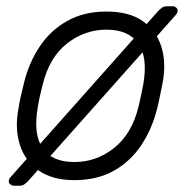

<svg xmlns="http://www.w3.org/2000/svg" viewBox="-20 -567 596 615"><path d="M218 10Q149 10 105 -20Q61 -50 44 -102Q27 -154 39 -218Q41 -233 47 -260Q53 -287 57 -302Q73 -367 107.5 -418.5Q142 -470 195.5 -500Q249 -530 321 -530Q393 -530 436.5 -500Q480 -470 496.5 -418.5Q513 -367 501 -302Q498 -287 492.5 -260Q487 -233 483 -218Q467 -154 432.5 -102Q398 -50 344.5 -20Q291 10 218 10ZM218 -48Q289 -48 345.5 -93Q402 -138 423 -223Q427 -238 431.5 -260Q436 -282 439 -297Q454 -383 423 -427.5Q392 -472 321 -472Q251 -472 194.5 -427.5Q138 -383 117 -297Q113 -282 108 -260Q103 -238 101 -223Q86 -138 116 -93Q146 -48 218 -48ZM24 28Q19 28 13.5 24Q8 20 8 13Q8 6 15 -1L487 -532Q493 -538 499 -542.5Q505 -547 517 -547H534Q539 -547 544 -543Q549 -539 549 -533Q549 -525 542 -518L70 13Q64 19 58 23.5Q52 28 41 28Z"/></svg>

Font: Rubik Light Light
Style: Italic
Weight: 300
Italic angle: -12°
Version: Version 2.104